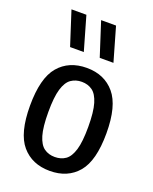

<svg xmlns="http://www.w3.org/2000/svg" viewBox="-151 -892 788 986"><g transform="rotate(20 243.0 -399.0)"><path d="M243.5 10Q146.5 10 90.5 -55.5Q34.5 -121 34.5 -270.5Q34.5 -421.5 90.2 -487Q146 -552.5 243.5 -552.5Q340 -552.5 396 -486.2Q452 -420 452 -271Q452 -121 396.5 -55.5Q341 10 243.5 10ZM243.5 -66Q277.5 -66 302 -83.2Q326.5 -100.5 339.8 -144.5Q353 -188.5 353 -269Q353 -352 339.5 -396.8Q326 -441.5 301.5 -459Q277 -476.5 243.5 -476.5Q210 -476.5 185.2 -459.2Q160.5 -442 147.2 -397.8Q134 -353.5 134 -272.5Q134 -190 147.2 -145.5Q160.5 -101 185 -83.5Q209.5 -66 243.5 -66ZM287 -623.5 227.5 -808H309L362 -623.5ZM125 -623.5 65.5 -808H147L200 -623.5Z"/></g></svg>

Font: Encode Sans Cnd Md
Style: Regular
Weight: 500
Width: 3
Designer: Multiple Designers
Foundry: Impallari Type
Version: Version 3.002; ttfautohint (v1.8.3) -l 8 -r 50 -G 200 -x 14 